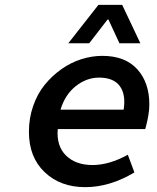

<svg xmlns="http://www.w3.org/2000/svg" viewBox="-20 -751 640 784"><path d="M258.8 -574.2 381.8 -731H479L553.2 -574.2H467.8L422.9 -670.9H418.9L344.2 -574.2ZM328.1 13.2Q226.6 13.2 162.4 -47.9Q98.1 -108.9 98.1 -212.9Q98.1 -268.6 115.5 -318.4Q132.8 -368.2 162.6 -404.8Q192.4 -441.4 230.7 -468.5Q269 -495.6 312 -509.3Q355 -522.9 397.9 -522.9Q490.7 -522.9 540.3 -468.5Q589.8 -414.1 589.8 -324.2Q589.8 -283.7 573.2 -224.1H215.8Q210 -154.8 249.5 -116Q289.1 -77.1 357.9 -77.1Q425.8 -77.1 502 -119.1L528.8 -46.9Q428.2 13.2 328.1 13.2ZM227.1 -303.2H484.9Q494.6 -365.2 469 -399.7Q443.4 -434.1 384.8 -434.1Q333.5 -434.1 289.6 -399.4Q245.6 -364.7 227.1 -303.2Z"/></svg>

Font: Office Code Pro Medium Italic
Style: Regular
Weight: 500
Italic angle: -9°
Designer: Nathan Rutzky & Paul D. Hunt
Foundry: Adobe Systems Incorporated
Version: Version 1.004;PS 001.004;hotconv 1.0.70;makeotf.lib2.5.58329